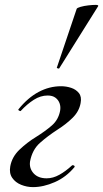

<svg xmlns="http://www.w3.org/2000/svg" viewBox="-20 -752 422 786"><path d="M115 14Q90 14 66.5 4.5Q43 -5 30 -24Q17 -43 22 -71Q29 -110 60 -139.5Q91 -169 127 -191Q167 -216 193 -239Q219 -262 226 -298Q229 -315 224 -329Q219 -343 207 -352Q195 -361 175 -361Q146 -361 118.5 -343.5Q91 -326 65 -298Q64 -296 58.5 -299Q53 -302 56 -305Q94 -352 138 -375.5Q182 -399 230 -399Q251 -399 271 -392.5Q291 -386 303 -371Q315 -356 310 -330Q304 -296 277 -269.5Q250 -243 215 -221Q175 -195 143.5 -167Q112 -139 103 -91Q99 -63 117.5 -42.5Q136 -22 171 -22Q197 -22 223 -36.5Q249 -51 275 -75Q278 -77 282.5 -74.5Q287 -72 285 -68Q251 -27 204.5 -6.5Q158 14 115 14ZM223 -473Q222 -470 216.5 -472Q211 -474 213 -476L294 -716Q296 -720 310 -724Q324 -728 341.5 -730Q359 -732 371.5 -732Q384 -732 382 -727Z"/></svg>

Font: Cormorant SemiBold
Style: Italic
Weight: 600
Italic angle: -10°
Designer: Christian Thalmann (Catharsis Fonts)
Foundry: Catharsis Fonts
Version: Version 4.000